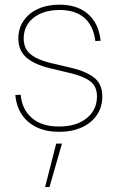

<svg xmlns="http://www.w3.org/2000/svg" viewBox="-20 -549 497 811"><path d="M229.5 7.8Q174.8 7.8 134.8 -11.5Q94.7 -30.8 71.8 -65.7Q48.8 -100.6 44.9 -147.9L67.4 -148.9Q72.8 -86.9 114.5 -50.8Q156.2 -14.6 229.5 -14.6Q302.7 -14.6 346.2 -49.8Q389.6 -85 389.6 -141.6Q389.6 -184.1 361.6 -205.3Q333.5 -226.6 279.3 -239.7L190.9 -260.7Q125.5 -276.4 91.6 -305.9Q57.6 -335.4 57.6 -386.2Q57.6 -429.2 79.6 -461.4Q101.6 -493.7 140.9 -511.5Q180.2 -529.3 231.9 -529.3Q281.7 -529.3 318.6 -511.5Q355.5 -493.7 377.7 -459.7Q399.9 -425.8 405.3 -377L382.8 -375.5Q374.5 -440.4 336.4 -473.6Q298.3 -506.8 231.9 -506.8Q163.6 -506.8 121.8 -473.9Q80.1 -440.9 80.1 -386.2Q80.1 -343.8 109.4 -319.8Q138.7 -295.9 194.8 -282.7L284.2 -261.7Q346.2 -246.6 379.2 -219.7Q412.1 -192.9 412.1 -141.6Q412.1 -97.2 389.4 -63.5Q366.7 -29.8 325.7 -11Q284.7 7.8 229.5 7.8ZM170.4 241.2 217.3 57.6H241.7L189 241.2Z"/></svg>

Font: Inter 28pt Thin
Style: Regular
Weight: 250
Designer: Rasmus Andersson
Foundry: rsms
Version: Version 4.001;git-66647c0bb